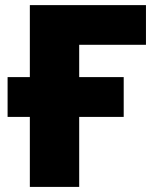

<svg xmlns="http://www.w3.org/2000/svg" viewBox="-20 -734 618 754"><path d="M9.8 -431.2H97.2V-713.9H553.2V-558.1H291V-431.2H465.8V-274.9H291V0H97.2V-274.9H9.8Z"/></svg>

Font: Open Sans ExtBd
Style: Bold
Weight: 800
Foundry: Ascender Corporation
Version: Version 1.10